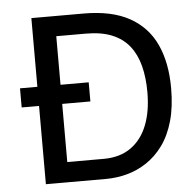

<svg xmlns="http://www.w3.org/2000/svg" viewBox="-49 -710 772 760"><g transform="rotate(-5 337.0 -330.0)"><path d="M34 -387H307V-311H34ZM151 0V-80H340Q404 -80 447.5 -110.5Q491 -141 513 -196.5Q535 -252 535 -328Q535 -386 523 -432.5Q511 -479 485 -512Q459 -545 416.5 -562.5Q374 -580 313 -580H151V-660H311Q422 -660 492.5 -621Q563 -582 596.5 -509.5Q630 -437 630 -336Q630 -261 614 -205Q598 -149 569.5 -110Q541 -71 504 -46.5Q467 -22 425.5 -11Q384 0 342 0ZM103 0V-660H195V0Z"/></g></svg>

Font: Bricolage Grotesque 72pt
Style: Regular
Weight: 400
Version: Version 1.001;gftools[0.9.33.dev8+g029e19f]